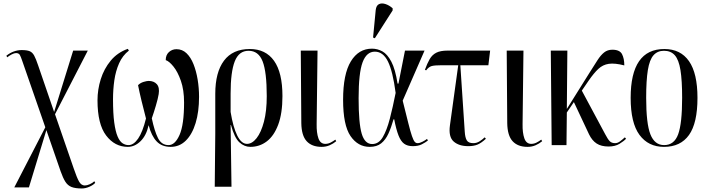

<svg xmlns="http://www.w3.org/2000/svg" viewBox="-20 -823 4013 1089"><path d="M444 246Q407 246 385.5 237.5Q364 229 350.5 207.5Q337 186 324 149L243 -85L144 240H61L237 -101L105 -481Q99 -499 93 -510.5Q87 -522 71 -522Q61 -522 46.5 -514.5Q32 -507 21 -498L16 -507Q57 -539 103 -539Q133 -539 148.5 -532.5Q164 -526 174 -507.5Q184 -489 196 -453L287 -188L395 -536H478L292 -175L398 132Q416 185 428.5 207Q441 229 461 229Q473 229 489 222Q505 215 515 205L520 214Q510 226 487.5 236Q465 246 444 246Z M705 10Q631 10 582 -54.5Q533 -119 533 -254Q533 -315 551.5 -374Q570 -433 608 -479Q646 -525 705 -546L711 -536Q675 -508 655.5 -464Q636 -420 628.5 -367.5Q621 -315 621 -260Q621 -179 628 -128Q635 -77 647 -49Q659 -21 675 -10.5Q691 0 709 0Q738 0 763.5 -37Q789 -74 808 -151Q794 -204 782.5 -252Q771 -300 763 -340Q776 -353 794.5 -358.5Q813 -364 823 -364Q853 -364 869.5 -345.5Q886 -327 880 -289Q876 -264 864 -223.5Q852 -183 841 -152Q856 -80 876 -40Q896 0 936 0Q973 0 998.5 -58Q1024 -116 1024 -242Q1024 -313 1006 -364.5Q988 -416 963.5 -446Q939 -476 920 -482Q920 -511 938 -527.5Q956 -544 981 -544Q1014 -544 1038 -521Q1062 -498 1077.5 -459Q1093 -420 1101 -372Q1109 -324 1109 -274Q1109 -189 1089.5 -125Q1070 -61 1034 -25.5Q998 10 948 10Q898 10 868.5 -21Q839 -52 823 -113Q810 -54 777 -22Q744 10 705 10Z M1198 236 1201 -66V-291Q1201 -413 1250.5 -479Q1300 -545 1397 -545Q1487 -545 1534.5 -478Q1582 -411 1582 -278Q1582 -180 1558 -116Q1534 -52 1493 -21Q1452 10 1400 10Q1366 10 1338 -15.5Q1310 -41 1290 -114H1288L1293 236ZM1381 -7Q1410 -7 1435.5 -39.5Q1461 -72 1477 -132.5Q1493 -193 1493 -278Q1493 -415 1469.5 -475Q1446 -535 1390 -535Q1335 -535 1311.5 -475Q1288 -415 1288 -293V-188Q1302 -102 1325.5 -54.5Q1349 -7 1381 -7Z M1804 10Q1749 10 1719.5 -22Q1690 -54 1689 -125L1686 -536H1781L1776 -119Q1775 -70 1786 -38.5Q1797 -7 1825 -7Q1841 -7 1855.5 -14.5Q1870 -22 1882 -31L1887 -22Q1870 -8 1849.5 1Q1829 10 1804 10Z M2077 10Q2010 10 1968 -51.5Q1926 -113 1926 -257Q1926 -403 1970 -475Q2014 -547 2090 -547Q2121 -547 2149 -531.5Q2177 -516 2199.5 -473.5Q2222 -431 2235 -349H2240L2277 -536H2388L2264 -252Q2284 -172 2296 -124Q2308 -76 2316.5 -51.5Q2325 -27 2332 -19Q2339 -11 2348 -11Q2361 -11 2377 -19.5Q2393 -28 2402 -35L2407 -26Q2393 -15 2372.5 -4.5Q2352 6 2321 6Q2291 6 2272 -8Q2253 -22 2240 -55.5Q2227 -89 2216 -146H2212Q2199 -100 2183 -65Q2167 -30 2142 -10Q2117 10 2077 10ZM2091 -6Q2128 -6 2151 -45Q2174 -84 2191 -149.5Q2208 -215 2224 -296Q2208 -418 2180.5 -474Q2153 -530 2106 -530Q2059 -530 2036.5 -469.5Q2014 -409 2014 -266Q2014 -124 2031.5 -65Q2049 -6 2091 -6ZM2106 -606 2096 -610 2111 -766Q2114 -792 2129.5 -799.5Q2145 -807 2166.5 -800Q2188 -793 2207 -776V-764Z M2636 6Q2583 6 2553 -20.5Q2523 -47 2532 -112L2579 -453H2487Q2446 -453 2429 -448.5Q2412 -444 2397 -424L2390 -427Q2403 -463 2417 -487.5Q2431 -512 2454.5 -524Q2478 -536 2518 -536H2760L2750 -453H2591L2616 -76Q2618 -43 2627.5 -27Q2637 -11 2665 -11Q2684 -11 2701 -22Q2718 -33 2729 -44L2736 -36Q2709 -11 2687.5 -2.5Q2666 6 2636 6Z M2972 10Q2917 10 2887.5 -22Q2858 -54 2857 -125L2854 -536H2949L2944 -119Q2943 -70 2954 -38.5Q2965 -7 2993 -7Q3009 -7 3023.5 -14.5Q3038 -22 3050 -31L3055 -22Q3038 -8 3017.5 1Q2997 10 2972 10Z M3109 0 3104 -536H3198L3195 -205L3324 -411Q3350 -452 3368.5 -481Q3387 -510 3406.5 -525.5Q3426 -541 3453 -541Q3495 -541 3508 -516Q3521 -491 3521 -452Q3467 -466 3433 -461Q3399 -456 3373.5 -432Q3348 -408 3319 -366L3280 -309L3413 -61Q3427 -34 3438 -22.5Q3449 -11 3469 -11Q3483 -11 3497 -21.5Q3511 -32 3524 -44L3531 -36Q3519 -23 3494 -7.5Q3469 8 3432 8Q3390 8 3364 -9Q3338 -26 3321 -61L3235 -244L3195 -185L3193 0Z M3746 10Q3657 10 3607 -58Q3557 -126 3557 -268Q3557 -545 3748 -545Q3840 -545 3888 -476Q3936 -407 3936 -268Q3936 -125 3888 -57.5Q3840 10 3746 10ZM3747 0Q3804 0 3826.5 -61.5Q3849 -123 3849 -268Q3849 -367 3839.5 -425.5Q3830 -484 3807.5 -509.5Q3785 -535 3746 -535Q3709 -535 3686.5 -509.5Q3664 -484 3654.5 -425.5Q3645 -367 3645 -268Q3645 -122 3669 -61Q3693 0 3747 0Z"/></svg>

Font: Noto Serif Display ExtraCondensed
Style: Regular
Weight: 400
Width: 2
Designer: Monotype Design Team
Foundry: Monotype Imaging Inc.
Version: Version 2.009